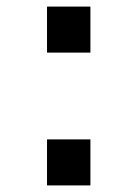

<svg xmlns="http://www.w3.org/2000/svg" viewBox="-20 -564 418 584"><path d="M255 -404V-544H123V-404ZM255 0V-140H123V0Z"/></svg>

Font: Plus Jakarta Sans
Style: Bold
Weight: 700
Designer: Gumpita Rahayu
Foundry: Tokotype
Version: Version 2.071;gftools[0.9.30]